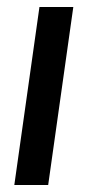

<svg xmlns="http://www.w3.org/2000/svg" viewBox="-20 -530 275 550"><path d="M21 0 93 -510H190L118 0Z"/></svg>

Font: Assailand Medium
Style: Italic
Weight: 500
Italic angle: -8°
Designer: Hector Gatti with collaboration of the Omnibus-Type team
Foundry: Omnibus-Type
Version: Version 0.072;October 19, 2019;FontCreator 12.0.0.2547 64-bi